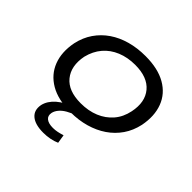

<svg xmlns="http://www.w3.org/2000/svg" viewBox="-169 -678 1051 1051"><g transform="rotate(45 356.5 -152.5)"><path d="M321 9Q224 9 162.5 -27Q101 -63 76.5 -126.5Q52 -190 68 -272Q80 -327 109 -369Q138 -411 180.5 -440Q223 -469 277 -484Q331 -499 394 -499Q490 -499 552 -463.5Q614 -428 638 -364.5Q662 -301 646 -219Q634 -164 605 -122Q576 -80 533.5 -51Q491 -22 437 -6.5Q383 9 321 9ZM325 -65Q385 -65 432 -84.5Q479 -104 511 -141Q543 -178 554 -232Q572 -319 528 -372Q484 -425 388 -425Q330 -425 282.5 -405.5Q235 -386 203.5 -349Q172 -312 159 -259Q142 -172 185.5 -118.5Q229 -65 325 -65ZM294 194Q231 194 200.5 168Q170 142 179 95Q188 56 224.5 24Q261 -8 328 -31L352 0Q326 9 304 21.5Q282 34 268 50.5Q254 67 250 85Q245 111 262 124.5Q279 138 313 138Q330 138 347 134.5Q364 131 383 125L391 175Q371 184 346.5 189Q322 194 294 194Z"/></g></svg>

Font: Nunito Sans 10pt Expanded
Style: Italic
Weight: 400
Width: 7
Italic angle: -9°
Designer: Vernon Adams
Foundry: Vernon Adams
Version: Version 3.101;gftools[0.9.27]